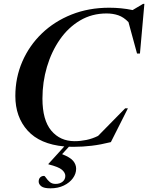

<svg xmlns="http://www.w3.org/2000/svg" viewBox="-20 -768 787 1020"><path d="M275 209Q298 209 312.5 197.2Q327 185.5 327 166.5Q327 149.5 309.2 134Q291.5 118.5 237 105V103L321.5 10Q192 -2 126.8 -74.2Q61.5 -146.5 61.5 -258Q61.5 -355.5 98.5 -440.8Q135.5 -526 202.2 -590.2Q269 -654.5 360.2 -690.8Q451.5 -727 560 -727Q625 -727 684.5 -714.5L740 -747.5H747L723.5 -483.5H708L662.5 -650.5Q637 -677 608.5 -686.8Q580 -696.5 546 -696.5Q468 -696.5 405.2 -659.2Q342.5 -622 298 -558Q253.5 -494 229.5 -413Q205.5 -332 205.5 -244.5Q205.5 -130 252.5 -74Q299.5 -18 376.5 -18Q407 -18 438.8 -24.5Q470.5 -31 501 -46L645 -192.5H659.5L569 -13Q515 0.5 467.5 6.2Q420 12 370 12Q358 12 346 11.5L310 51Q353.5 68 369 87Q384.5 106 384.5 128.5Q384.5 155 367.2 178.8Q350 202.5 319.2 217.5Q288.5 232.5 248 232.5Q213 232.5 199.2 221.5Q185.5 210.5 185.5 196.5Q185.5 182.5 193.5 174.5Q201.5 166.5 214 166.5Q218 166.5 225 177.2Q232 188 244 198.5Q256 209 275 209Z"/></svg>

Font: Newsreader 72pt SemiBold
Style: Italic
Weight: 600
Italic angle: -17°
Designer: Hugues Gentile
Foundry: Production Type
Version: Version 1.003; ttfautohint (v1.8.3)